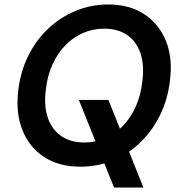

<svg xmlns="http://www.w3.org/2000/svg" viewBox="-20 -732 809 857"><path d="M489 105 332 -286H464L620 105ZM338 12Q243 12 176.5 -31.5Q110 -75 79.5 -152.5Q49 -230 62 -332Q72 -414 106.5 -483.5Q141 -553 195 -604Q249 -655 317.5 -683.5Q386 -712 463 -712Q559 -712 625 -668Q691 -624 721.5 -547Q752 -470 738 -368Q728 -286 693.5 -216.5Q659 -147 605.5 -95.5Q552 -44 484 -16Q416 12 338 12ZM356 -96Q406 -96 450 -115Q494 -134 528.5 -170Q563 -206 585.5 -255.5Q608 -305 615 -366Q625 -440 607.5 -493Q590 -546 548.5 -575Q507 -604 445 -604Q395 -604 351 -585Q307 -566 272 -530Q237 -494 214.5 -445Q192 -396 185 -335Q175 -261 193 -207.5Q211 -154 253 -125Q295 -96 356 -96Z"/></svg>

Font: DM Sans 11pt SemiBold
Style: Italic
Weight: 600
Italic angle: -10°
Version: Version 4.004;gftools[0.9.30]